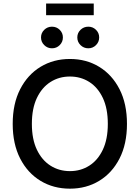

<svg xmlns="http://www.w3.org/2000/svg" viewBox="-20 -1077 805 1106"><path d="M382.8 9.8Q288.1 9.8 213.6 -35.2Q139.2 -80.1 96.2 -163.8Q53.2 -247.6 53.2 -363.3Q53.2 -479.5 96.2 -563.2Q139.2 -647 213.6 -692.1Q288.1 -737.3 382.8 -737.3Q477.1 -737.3 551.3 -692.1Q625.5 -647 668.5 -563.2Q711.4 -479.5 711.4 -363.3Q711.4 -247.6 668.5 -163.8Q625.5 -80.1 551.3 -35.2Q477.1 9.8 382.8 9.8ZM382.8 -91.3Q444.8 -91.3 494.1 -122.6Q543.5 -153.8 572.3 -214.6Q601.1 -275.4 601.1 -363.3Q601.1 -452.1 572.3 -512.9Q543.5 -573.7 494.1 -605Q444.8 -636.2 382.8 -636.2Q320.3 -636.2 270.8 -604.7Q221.2 -573.2 192.4 -512.5Q163.6 -451.7 163.6 -363.3Q163.6 -275.4 192.4 -214.8Q221.2 -154.3 270.8 -122.8Q320.3 -91.3 382.8 -91.3ZM488.8 -798.8Q462.4 -798.8 443.8 -817.1Q425.3 -835.4 425.3 -861.3Q425.3 -887.2 443.8 -905.3Q462.4 -923.3 488.8 -923.3Q514.6 -923.3 533 -905.3Q551.3 -887.2 551.3 -861.3Q551.3 -835.4 533 -817.1Q514.6 -798.8 488.8 -798.8ZM279.3 -798.8Q253.4 -798.8 234.9 -817.1Q216.3 -835.4 216.3 -861.3Q216.3 -887.2 234.9 -905.3Q253.4 -923.3 279.3 -923.3Q305.7 -923.3 324 -905.3Q342.3 -887.2 342.3 -861.3Q342.3 -835.4 324 -817.1Q305.7 -798.8 279.3 -798.8ZM520 -1056.6V-989.3H245.6V-1056.6Z"/></svg>

Font: Inter 16pt Medium
Style: Regular
Weight: 500
Version: Version 4.001;git-66647c0bb